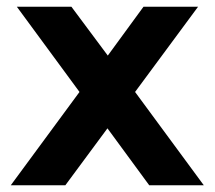

<svg xmlns="http://www.w3.org/2000/svg" viewBox="-20 -550 637 570"><path d="M381 -277 568 -530H406L300 -385L192 -530H30L216 -277L12 0H174L299 -169L423 0H585Z"/></svg>

Font: Cheyenne Sans
Style: Bold
Weight: 700
Designer: The Public Sans project authors (U.S. Web Design System), Libre Franklin designed by Pablo Impallari and Rodrigo Fuenzal
Foundry: The Cheyenne Sans Project Authors
Version: Version 2.007